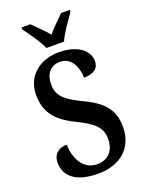

<svg xmlns="http://www.w3.org/2000/svg" viewBox="-172 -1012 835 1104"><g transform="rotate(-20 246.0 -460.5)"><path d="M198 -771H306C325 -816 372 -880 399 -918V-931H346C319 -903 278 -866 252 -833C226 -866 185 -903 158 -931H105V-918C132 -880 180 -816 198 -771ZM233 10C368 10 457 -67 457 -195C457 -298 408 -357 293 -411C181 -464 152 -501 152 -565C152 -631 187 -670 244 -670C311 -670 343 -603 343 -537C407 -537 435 -562 435 -607C435 -665 375 -724 256 -724C139 -724 50 -652 50 -538C50 -435 95 -372 209 -316C305 -269 353 -234 353 -159C353 -89 314 -43 245 -43C173 -43 121 -104 118 -209C71 -209 33 -183 33 -128C33 -55 85 10 233 10Z"/></g></svg>

Font: Noto Serif Devanagari Condensed SemiBold
Style: Regular
Weight: 600
Width: 3
Designer: Universal Thirst, Indian Type Foundry and the Monotype Design Team
Foundry: Monotype Imaging Inc.
Version: Version 2.004